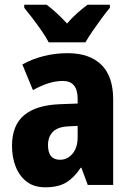

<svg xmlns="http://www.w3.org/2000/svg" viewBox="-20 -786 560 816"><path d="M268 -560Q360 -560 410.5 -511Q461 -462 461 -363V0H353L326 -73H323Q295 -31 261.5 -10.5Q228 10 172 10Q125 10 94 -13.5Q63 -37 47 -77Q31 -117 31 -166Q31 -253 82 -296Q133 -339 232 -343L310 -346V-366Q310 -442 247 -442Q218 -442 187 -432.5Q156 -423 120 -403L75 -512Q116 -535 165 -547.5Q214 -560 268 -560ZM271 -249Q226 -247 205 -226Q184 -205 184 -169Q184 -107 235 -107Q267 -107 288.5 -133Q310 -159 310 -203V-251ZM187 -606Q177 -626 158 -653.5Q139 -681 118.5 -708Q98 -735 83 -753V-766H178Q197 -752 219.5 -731.5Q242 -711 265 -686Q287 -712 309.5 -731.5Q332 -751 352 -766H447V-753Q431 -734 411.5 -707.5Q392 -681 373.5 -654Q355 -627 343 -606Z"/></svg>

Font: Noto Sans Sinhala Condensed ExtraBold
Style: Regular
Weight: 800
Width: 3
Designer: Jelle Bosma - Monotype Design Team
Foundry: Monotype Imaging Inc.
Version: Version 2.006; ttfautohint (v1.8.4.7-5d5b)